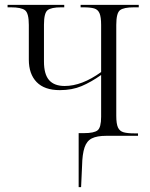

<svg xmlns="http://www.w3.org/2000/svg" viewBox="-20 -556 613 786"><path d="M302 210V-11H324Q365 -11 379.5 -22.5Q394 -34 394 -78V-249Q353 -220 314 -203.5Q275 -187 225 -187Q162 -187 130 -220Q98 -253 98 -312V-454Q98 -502 82.5 -514Q67 -526 25 -526H11V-536H243V-526H230Q190 -526 175 -514.5Q160 -503 160 -455V-304Q160 -252 181 -228Q202 -204 245 -204Q315 -204 394 -261V-454Q394 -486 387.5 -501.5Q381 -517 365.5 -521.5Q350 -526 322 -526H310V-536H548V-526H528Q487 -526 471.5 -514.5Q456 -503 456 -454V-82Q456 -49 463 -34Q470 -19 486 -14.5Q502 -10 530 -10H545V0H415Q377 0 356 10.5Q335 21 326 48Q317 75 316 122L312 210Z"/></svg>

Font: Noto Serif Display SemiCondensed Light
Style: Regular
Weight: 300
Width: 4
Designer: Monotype Design Team
Foundry: Monotype Imaging Inc.
Version: Version 2.009